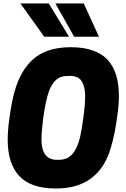

<svg xmlns="http://www.w3.org/2000/svg" viewBox="-20 -1064 720 1098"><path d="M175 -854ZM233 -854 97 -1044H259L375 -854ZM404 -854 297 -1044H459L546 -854ZM300 14Q157 14 90.5 -57Q24 -128 24 -265Q24 -315 32.5 -378Q41 -441 50 -486Q86 -668 192 -743Q266 -794 385 -794Q526 -794 593 -724.5Q660 -655 660 -515Q660 -467 652 -410Q638 -298 613 -216Q544 14 300 14ZM316 -150Q366 -150 394.5 -183.5Q423 -217 438 -280Q448 -327 457 -392Q466 -457 467 -512Q467 -565 448.5 -597.5Q430 -630 379 -630Q356 -630 340 -627Q324 -624 311 -615Q278 -592 259.5 -540.5Q241 -489 227 -387Q218 -319 217 -268Q217 -150 305 -150Z"/></svg>

Font: Tanohe Sans ExtraBold
Style: Italic
Weight: 800
Designer: Village Type and Design LLC & Cristiano Sobral
Foundry: Cooper Hewitt Smithsonian Design Museum
Version: Version 1.00;September 29, 2021;FontCreator 13.0.0.2655 64-b